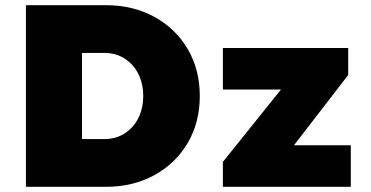

<svg xmlns="http://www.w3.org/2000/svg" viewBox="-20 -720 1428 740"><path d="M80 0V-700H388Q493 -700 575 -655Q657 -610 703.5 -531Q750 -452 750 -350Q750 -248 703.5 -169Q657 -90 575 -45Q493 0 388 0ZM383 -516H296V-184H383Q426 -184 460 -205.5Q494 -227 513 -264.5Q532 -302 532 -350Q532 -398 513 -435.5Q494 -473 460 -494.5Q426 -516 383 -516ZM839 0V-96L1063 -375H839V-535H1322V-431L1113 -160H1332V0Z"/></svg>

Font: Lexend Black
Style: Regular
Weight: 900
Designer: Bonnie Shaver-Troup, Thomas Jockin
Foundry: Lexend
Version: Version 1.007; ttfautohint (v1.8.3)